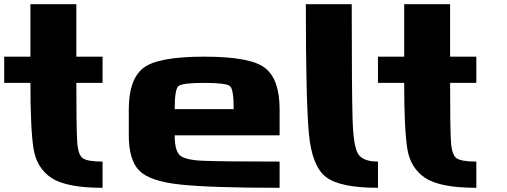

<svg xmlns="http://www.w3.org/2000/svg" viewBox="-20 -895 2415 915"><path d="M125 -500H0V-625H125V-875H343.8V-625H468.8V-500H343.8Q343.8 -289.1 347.7 -222.7Q351.6 -156.2 375 -140.6Q398.4 -125 468.8 -125V0Q296.9 0 225.6 -46.9Q154.3 -93.8 139.6 -187.5Q125 -281.2 125 -500Z M1093.8 -375Q1093.8 -468.8 1076.2 -484.4Q1058.6 -500 953.1 -500Q847.7 -500 830.1 -484.4Q812.5 -468.8 812.5 -375ZM593.8 -250V-375Q593.8 -515.6 662.1 -570.3Q730.5 -625 953.1 -625Q1175.8 -625 1244.1 -570.3Q1312.5 -515.6 1312.5 -375V-250H812.5Q812.5 -179.7 835.9 -156.2Q859.4 -132.8 945.3 -128.9Q1031.2 -125 1312.5 -125V0Q984.4 0 838.9 -15.6Q693.4 -31.2 643.6 -82Q593.8 -132.8 593.8 -250Z M1656.2 -875Q1656.2 -460.9 1660.2 -328.1Q1664.1 -195.3 1687.5 -160.2Q1710.9 -125 1781.2 -125V0Q1601.6 0 1534.2 -50.8Q1466.8 -101.6 1452.1 -257.8Q1437.5 -414.1 1437.5 -875Z M1906.2 -500H1781.2V-625H1906.2V-875H2125V-625H2250V-500H2125Q2125 -289.1 2128.9 -222.7Q2132.8 -156.2 2156.2 -140.6Q2179.7 -125 2250 -125V0Q2078.1 0 2006.8 -46.9Q1935.5 -93.8 1920.9 -187.5Q1906.2 -281.2 1906.2 -500Z"/></svg>

Font: CraftyPE
Style: Regular
Weight: 400
Designer: Erek Butcher
Foundry: Haunted Coop
Version: Version 0.018;April 4, 2024;FontCreator 15.0.0.2962 64-bit